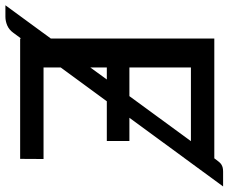

<svg xmlns="http://www.w3.org/2000/svg" viewBox="-116 -702 845 710"><g transform="rotate(90 306.0 -347.5)"><path d="M201 -259.5 245.5 -320.5H201ZM201 -404H307L473.5 -631.5H201ZM201 -86.5H539.5L539 0H94V-3.5L73 25Q61.5 41 45.5 47.8Q29.5 54.5 13.5 54.5H-29L94 -113.5V-718H537L541 -723.5Q546.5 -731 551 -736.2Q555.5 -741.5 560.5 -744.5Q565.5 -747.5 571.5 -749Q577.5 -750.5 586.5 -750.5H641L387 -404H473V-320.5H326L201 -150Z"/></g></svg>

Font: Lato 2
Style: Regular
Weight: 500
Designer: Lukasz Dziedzic with Adam Twardoch and Botio Nikoltchev
Foundry: tyPoland Lukasz Dziedzic
Version: Version 2.015; 2015-08-06; http://www.latofonts.com/